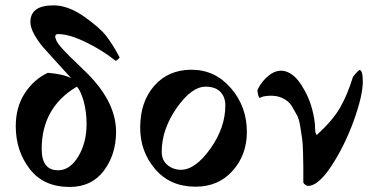

<svg xmlns="http://www.w3.org/2000/svg" viewBox="-20 -703 1436 731"><path d="M95.7 -619.1Q95.7 -682.6 183.6 -682.6Q239.3 -682.6 299.8 -640.1Q360.4 -597.7 385.7 -564.5Q412.1 -529.3 435.5 -484.4Q434.6 -481.4 428.7 -476.6Q422.9 -471.7 419.9 -471.7Q370.1 -511.7 306.6 -542.5Q243.2 -573.2 202.1 -573.2Q190.4 -573.2 190.4 -564.5Q190.4 -547.9 213.4 -522Q236.3 -496.1 296.9 -438.5Q421.9 -321.3 421.9 -201.2Q421.9 -115.2 375.5 -53.2Q329.1 8.8 245.1 8.8Q145.5 8.8 92.8 -60.1Q40 -128.9 40 -222.7Q40 -295.9 74.7 -348.6Q109.4 -401.4 162.1 -425.8Q221.7 -420.9 251 -405.3Q234.4 -423.8 197.8 -463.9Q161.1 -503.9 144 -523.4Q127 -543 111.3 -570.3Q95.7 -597.7 95.7 -619.1ZM272.5 -373Q138.7 -293.9 138.7 -135.7Q138.7 -54.7 201.2 -54.7Q246.1 -54.7 277.8 -106.9Q309.6 -159.2 309.6 -230.5Q309.6 -278.3 298.3 -318.4Q287.1 -358.4 272.5 -373Z M762.7 -373Q709 -373 652.3 -291.5Q595.7 -210 595.7 -125Q595.7 -92.8 617.7 -74.7Q639.6 -56.6 668.9 -56.6Q723.6 -56.6 780.8 -136.7Q837.9 -216.8 837.9 -301.8Q837.9 -334 818.8 -353.5Q799.8 -373 762.7 -373ZM513.7 -216.8Q513.7 -315.4 567.4 -376.5Q621.1 -437.5 709 -437.5Q798.8 -437.5 859.4 -367.2Q919.9 -296.9 919.9 -201.2Q919.9 -113.3 865.7 -52.7Q811.5 7.8 724.6 7.8Q627.9 7.8 570.8 -59.1Q513.7 -126 513.7 -216.8Z M969.7 -330.1Q965.8 -330.1 962.4 -343.8Q959 -357.4 960.9 -362.3Q978.5 -397.5 1007.3 -418.5Q1036.1 -439.5 1066.4 -431.6Q1100.6 -421.9 1128.4 -377.9Q1156.2 -334 1168 -289.1Q1179.7 -244.1 1179.7 -212.9Q1180.7 -195.3 1182.6 -195.3Q1183.6 -193.4 1183.6 -191.4Q1183.6 -190.4 1185.1 -189.9Q1186.5 -189.5 1187.5 -190.4Q1247.1 -245.1 1274.4 -292.5Q1301.8 -339.8 1323.2 -408.2Q1324.2 -412.1 1335.4 -424.3Q1346.7 -436.5 1348.6 -436.5Q1361.3 -436.5 1361.3 -392.6Q1361.3 -339.8 1327.6 -245.6Q1293.9 -151.4 1243.2 -73.2Q1192.4 4.9 1152.3 4.9Q1148.4 4.9 1141.6 0Q1134.8 -4.9 1134.8 -9.8Q1134.8 -51.8 1134.8 -67.4Q1134.8 -83 1133.8 -120.6Q1132.8 -158.2 1130.4 -174.3Q1127.9 -190.4 1123.5 -219.2Q1119.1 -248 1111.8 -262.2Q1104.5 -276.4 1094.2 -293.9Q1084 -311.5 1069.8 -321.3Q1055.7 -331.1 1037.1 -335.9Q1019.5 -339.8 998 -337.9Q976.6 -335.9 969.7 -330.1Z"/></svg>

Font: Crimson
Style: Bold
Weight: 700
Version: Version 0.8 ; ttfautohint (v1.00) -l 8 -r 50 -G 200 -x 14 -D